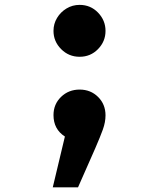

<svg xmlns="http://www.w3.org/2000/svg" viewBox="-20 -573 655 795"><path d="M309.7 -552.8Q354.9 -552.8 385.9 -520.8Q416.9 -488.7 416.9 -445.1Q416.9 -401.5 385.9 -369.7Q354.9 -337.9 309.7 -337.9Q264.6 -337.9 233.1 -369.7Q201.5 -401.5 201.5 -445.1Q201.5 -474.4 216.2 -498.7Q230.8 -523.1 255.4 -537.9Q280 -552.8 309.7 -552.8ZM309.7 -202.1Q355.4 -202.1 386.2 -171.5Q416.9 -141 416.9 -95.4Q416.9 -67.2 405.9 -36.7Q394.9 -6.2 374.4 41L303.1 202.6H198.5L248.7 -7.7Q201.5 -37.9 201.5 -96.4Q201.5 -141.5 232.8 -171.8Q264.1 -202.1 309.7 -202.1Z"/></svg>

Font: FiraCode Nerd Font
Style: Bold
Weight: 700
Designer: Carrois Corporate, Edenspiekermann AG, Nikita Prokopov
Foundry: Carrois Corporate, Edenspiekermann AG, Nikita Prokopov
Version: Version 6.002;Nerd Fonts 2.1.0